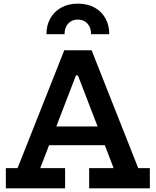

<svg xmlns="http://www.w3.org/2000/svg" viewBox="-20 -1030 852 1050"><path d="M577.5 -843H478Q478 -879.5 458.2 -901.2Q438.5 -923 405.5 -923Q373 -923 353 -901.2Q333 -879.5 333 -843H234Q234 -892.5 255.5 -930Q277 -967.5 315.5 -988.8Q354 -1010 405.5 -1010Q458 -1010 496.5 -989Q535 -968 556.2 -930.5Q577.5 -893 577.5 -843ZM609.5 -338.5V-236H201V-338.5ZM736 -110.5H799.5V0H467.5V-110.5H601.5L383 -677.5L451 -617.5H353L418.5 -677.5L200 -110.5H336V0H12V-110.5H76L331.5 -755H481Z"/></svg>

Font: Hepta Slab SemiBold
Style: Regular
Weight: 600
Designer: Michael LaGattuta
Foundry: Michael LaGattuta
Version: Version 1.102